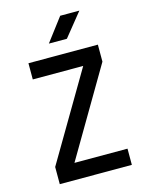

<svg xmlns="http://www.w3.org/2000/svg" viewBox="-137 -1036 874 1122"><g transform="rotate(-15 300.0 -475.0)"><path d="M342 -810 455 -950H339L233 -810ZM518 0V-98H197L508 -627V-730H88V-632H393L82 -104V0Z"/></g></svg>

Font: Tekne LDO SemiBold
Style: Regular
Weight: 600
Monospace: yes
Designer: Alessio Laiso, Mario Rullo, Paolo Rosset
Foundry: Alessio Laiso
Version: Version 1.000;hotconv 1.0.109;makeotfexe 2.5.65596